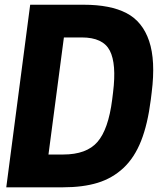

<svg xmlns="http://www.w3.org/2000/svg" viewBox="-20 -800 703 820"><path d="M627.9 -405.8 624 -374Q610.8 -269.5 582.5 -198Q554.2 -126.5 507.1 -82.5Q460 -38.6 397.2 -19.3Q334.5 0 248 0H6.8L108.9 -779.8H336.9Q451.7 -779.8 520.3 -743.9Q588.9 -708 616.9 -624.8Q645 -541.5 627.9 -405.8ZM187 -140.1H250Q349.6 -140.1 396.2 -193.8Q442.9 -247.6 459 -374L462.9 -405.8Q478 -527.3 449 -583.7Q419.9 -640.1 329.1 -640.1H252.9Z"/></svg>

Font: Cooper Hewitt
Style: Bold Italic
Weight: 712
Designer: Village Type and Design LLC
Foundry: Cooper Hewitt Smithsonian Design Museum
Version: 1.000